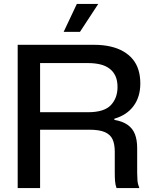

<svg xmlns="http://www.w3.org/2000/svg" viewBox="-20 -957 779 977"><path d="M70 0V-729H458Q504 -729 541.5 -720.5Q579 -712 607.5 -695.5Q636 -679 655.5 -655.5Q675 -632 684.5 -601Q694 -570 694 -532Q694 -464 659.5 -417.5Q625 -371 562 -353V-347Q603 -340 629 -322Q655 -304 666.5 -274.5Q678 -245 678 -204V-77Q678 -58 679.5 -39Q681 -20 689 0H573Q567 -16 565.5 -35Q564 -54 564 -78V-185Q564 -223 553 -247.5Q542 -272 514 -284.5Q486 -297 434 -297H172V-386H428Q510 -386 544 -422Q578 -458 578 -514Q578 -547 567.5 -570Q557 -593 537 -608Q517 -623 489.5 -629.5Q462 -636 428 -636H184V0ZM304 -795 371 -937H480L387 -795Z"/></svg>

Font: Mona Sans SemiExpanded Medium
Style: Regular
Weight: 500
Width: 6
Designer: Deni Anggara
Foundry: GitHub
Version: Version 2.000